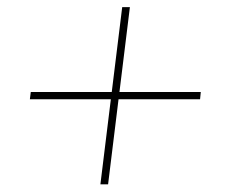

<svg xmlns="http://www.w3.org/2000/svg" viewBox="-20 -596 620 524"><path d="M334.5 -576.5 306 -345H528L526 -325H303.5L275 -93H254L282.5 -325H61.5L64 -345H285L313.5 -576.5Z"/></svg>

Font: Lato Thin
Style: Italic
Weight: 200
Italic angle: -7°
Designer: Lukasz Dziedzic
Foundry: tyPoland Lukasz Dziedzic
Version: Version 2.007; 2014-02-27